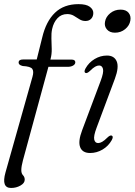

<svg xmlns="http://www.w3.org/2000/svg" viewBox="-24 -731 651 928"><path d="M66 -428.5Q66 -443.5 87 -443.5H153.5L180 -549.5Q198.5 -628 241.8 -669.5Q285 -711 355.5 -711Q393 -711 410 -698.2Q427 -685.5 427 -668.5Q427 -651.5 416.8 -640.5Q406.5 -629.5 389 -629.5Q373 -629.5 359.8 -638Q346.5 -646.5 332.8 -654.8Q319 -663 301 -663Q272.5 -663 253.8 -643Q235 -623 228 -591Q223.5 -570 224.5 -544.8Q225.5 -519.5 226 -494.2Q226.5 -469 220.5 -446.5L219.5 -443H321.5Q340 -443 340 -430Q340 -420.5 329.5 -414.2Q319 -408 303 -408H210L87 43.5Q79 73 79 91.5Q79 107.5 87.2 116Q95.5 124.5 95.5 137.5Q95.5 154 75 165.8Q54.5 177.5 29.5 177.5Q-18.5 177.5 2.5 102.5L133 -360Q140.5 -386 132 -398Q123.5 -410 85.5 -412Q74 -415 70 -419.2Q66 -423.5 66 -428.5ZM531.5 -573Q506.5 -573 493 -588.5Q479.5 -604 483.5 -625.5Q487.5 -650 508.8 -667.2Q530 -684.5 558.5 -684.5Q585 -684.5 597.5 -669.2Q610 -654 606 -631.5Q602 -607.5 581 -590.2Q560 -573 531.5 -573ZM443 -114Q427.5 -73 431.5 -56.2Q435.5 -39.5 450.5 -39.5Q459 -39.5 469.8 -45.5Q480.5 -51.5 495.5 -66.5Q508.5 -79 516.5 -75.5Q525.5 -71 516 -53.5Q500 -25 471.8 -8.2Q443.5 8.5 411.5 8.5Q374.5 8.5 363.5 -19.5Q352.5 -47.5 373 -101.5L462.5 -340Q478 -381 473.8 -397.8Q469.5 -414.5 455 -414.5Q446 -414.5 435.5 -408.5Q425 -402.5 410 -387.5Q396.5 -375 389 -378.5Q380 -383 389.5 -400.5Q405.5 -429 433.5 -445.8Q461.5 -462.5 493 -462.5Q528 -462.5 540 -434.5Q552 -406.5 531.5 -351Z"/></svg>

Font: Fraunces 9pt S000 Light
Style: Italic
Weight: 300
Italic angle: -16°
Version: Version 1.000; ttfautohint (v1.8.3)